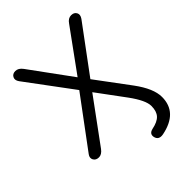

<svg xmlns="http://www.w3.org/2000/svg" viewBox="-249 -839 1148 1148"><g transform="rotate(-45 325.0 -265.5)"><path d="M446 180Q404 188 396 152Q390 121 424 113Q474 103 495.5 79.5Q517 56 517 11Q517 -36 455 -121L325 -297L122 -20Q102 7 78 7Q53 7 43 -11.5Q33 -30 48 -50L279 -361L62 -653Q46 -675 55.5 -693.5Q65 -712 89 -712Q114 -712 134 -685L326 -422L517 -685Q535 -712 561 -712Q585 -712 595 -694Q605 -676 589 -653L372 -360L529 -149Q600 -53 600 18Q600 149 446 180Z"/></g></svg>

Font: Nunito
Style: Regular
Weight: 400
Designer: Vernon Adams
Foundry: Vernon Adams
Version: Version 3.602